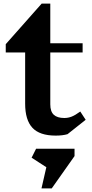

<svg xmlns="http://www.w3.org/2000/svg" viewBox="-20 -745 511 1069"><path d="M356 2Q329 10 290 10Q201 10 160.5 -33.5Q120 -77 120 -168V-453H12V-499L212 -725H260V-504H440V-453H260V-164Q260 -124 279.5 -106Q299 -88 338 -88Q359 -88 378.5 -95.5Q398 -103 427 -124L457 -78ZM395 124 268 304H211L238 186L156 133L181 83H395Z"/></svg>

Font: Inknut Antiqua SemiBold
Style: Regular
Weight: 600
Designer: Claus Eggers Sørensen
Foundry: Claus Eggers Sørensen
Version: Version 1.003; ttfautohint (v1.8.2) -l 8 -r 50 -G 200 -x 14 